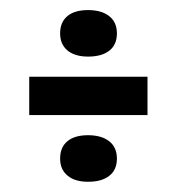

<svg xmlns="http://www.w3.org/2000/svg" viewBox="-20 -490 351 381"><path d="M38 -337.7H272.7V-261.7H38ZM99.3 -423.7Q99.3 -446 113.7 -458Q128 -470 154.7 -470Q181.3 -470 196.7 -458Q212 -446 212 -423.7Q212 -401.3 197 -389.5Q182 -377.7 154.7 -377.7Q128.7 -377.7 114 -389.8Q99.3 -402 99.3 -423.7ZM99.3 -175.3Q99.3 -197.7 113.7 -209.7Q128 -221.7 154.7 -221.7Q181.3 -221.7 196.7 -209.7Q212 -197.7 212 -175.3Q212 -153 197 -141.2Q182 -129.3 154.7 -129.3Q128.7 -129.3 114 -141.5Q99.3 -153.7 99.3 -175.3Z"/></svg>

Font: Bricolage Grotesque 96pt Condensed ExBd
Style: Regular
Weight: 800
Width: 3
Designer: Mathieu Triay
Foundry: Atelier Triay
Version: Version 1.001;Glyphs 3.2 (3207)